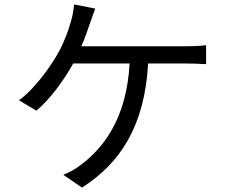

<svg xmlns="http://www.w3.org/2000/svg" viewBox="-20 -812 1040 871"><path d="M412 -773 316 -792C314 -766 309 -738 301 -712C290 -674 272 -622 244 -572C210 -511 138 -409 66 -357L145 -310C204 -358 271 -449 312 -524H568C554 -270 446 -139 348 -65C326 -47 295 -30 267 -19L352 39C524 -71 636 -238 652 -524H821C844 -524 883 -523 915 -521V-607C886 -603 846 -602 821 -602H349C365 -638 377 -674 387 -703C394 -724 404 -750 412 -773Z"/></svg>

Font: Noto Sans Mono CJK SC
Style: Regular
Weight: 400
Designer: Ryoko NISHIZUKA 西塚涼子 (kana, bopomofo & ideographs); Paul D. Hunt (Latin, Greek & Cyrillic); Sandoll Communications 산돌커뮤니
Foundry: Adobe
Version: Version 2.004;hotconv 1.0.118;makeotfexe 2.5.65603